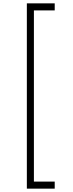

<svg xmlns="http://www.w3.org/2000/svg" viewBox="-20 -902 436 1144"><path d="M140 222V-882H306V-840H182V180H306V222Z"/></svg>

Font: Manrope
Style: Regular
Weight: 400
Designer: Mikhail Sharanda
Foundry: Mikhail Sharanda
Version: Version 4.503